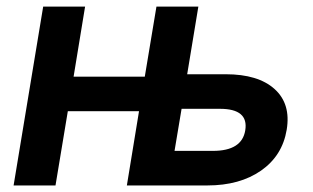

<svg xmlns="http://www.w3.org/2000/svg" viewBox="-20 -566 954 586"><path d="M21.5 0 111.8 -545.9H239.7L204.6 -332H421.9L457.5 -545.9H585.4L551.3 -339.4H668.9Q768.1 -339.4 818.1 -294.2Q868.2 -249 855 -169.9Q841.8 -90.8 776.9 -45.4Q711.9 0 612.8 0H367.2L404.3 -226.6H187L149.4 0ZM512.7 -105.5H629.9Q718.3 -105.5 728.5 -168Q739.3 -233.9 651.4 -233.9H534.2Z"/></svg>

Font: Inter Semi Bold
Style: Italic
Weight: 600
Italic angle: -9.39999°
Designer: Rasmus Andersson
Foundry: rsms
Version: Version 4.000;git-3c8e0fc